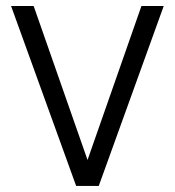

<svg xmlns="http://www.w3.org/2000/svg" viewBox="-20 -615 578 635"><path d="M447.8 -595.2H521.5L306.6 0H231.9L16.6 -595.2H91.3L269.5 -85.9Z"/></svg>

Font: Now
Style: Regular
Weight: 400
Designer: Alfredo Marco Pradil
Foundry: Alfredo Marco Pradil
Version: Version 1.200;hotconv 1.0.109;makeotfexe 2.5.65596